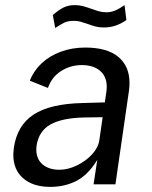

<svg xmlns="http://www.w3.org/2000/svg" viewBox="-20 -721 594 751"><path d="M302.5 -318 390 -320.5 396 -361.5Q397.5 -372 397.5 -381.5Q397.5 -422 371.2 -444.2Q345 -466.5 299 -466.5Q255 -466 218.8 -443Q182.5 -420 167.5 -377L96.5 -405.5Q111.5 -443.5 142.2 -472.8Q173 -502 217 -518.5Q261 -535 313.5 -535Q399 -535 442.8 -498.5Q486.5 -462 486.5 -397Q486.5 -380.5 484.5 -366.5L431.5 0H346L360.5 -95.5Q325 -37.5 279.5 -13.8Q234 10 176.5 10Q109.5 10 70.8 -23.5Q32 -57 32 -116.5Q32 -124 34 -142Q46.5 -230 110.8 -272.5Q175 -315 302.5 -318ZM122 -136.5Q122 -99 146.5 -78Q171 -57 213 -57Q245.5 -57 280.5 -73.8Q315.5 -90.5 340 -117.2Q364.5 -144 368.5 -172.5L381.5 -262.5L309 -261.5Q222 -259.5 176.8 -233.8Q131.5 -208 123 -151Q122 -141 122 -136.5ZM272.5 -701Q288.5 -701 302.5 -697.5Q316.5 -694 337.5 -686.5Q355.5 -680 368.5 -676.5Q381.5 -673 395.5 -673Q415 -673 431.5 -680.2Q448 -687.5 467 -701L474.5 -643Q434 -613.5 386.5 -613.5Q369 -613.5 354.8 -617Q340.5 -620.5 322.5 -627.5Q305 -633.5 293.8 -636.5Q282.5 -639.5 268.5 -639.5Q247 -639.5 232.2 -632.8Q217.5 -626 196 -611.5L186.5 -662Q208.5 -681.5 227.8 -691.2Q247 -701 272.5 -701Z"/></svg>

Font: 1883 Sans
Style: Italic
Weight: 400
Italic angle: -8°
Designer: 1883 Sans project is a fork of Public Sans.
Version: Version 1.009